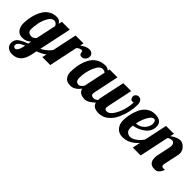

<svg xmlns="http://www.w3.org/2000/svg" viewBox="62 -1372 2474 2474"><g transform="rotate(45 1299.5 -135.0)"><path d="M312 -500H456L362 -57Q474 -115 516 -210L512 -131Q503 -86 461 -55.5Q419 -25 350 0L333 80Q297 250 153 250Q105 250 73 225Q41 200 41 153Q41 97 81.5 66Q122 35 204 5L214 -40Q161 8 99 8Q34 8 4.5 -35Q-25 -78 -25 -132Q-25 -177 -18 -223.5Q-11 -270 6.5 -320.5Q24 -371 51 -410Q78 -449 122 -474Q166 -499 222 -499Q277 -499 301 -452ZM233 -443Q188 -443 155.5 -386Q123 -329 110.5 -265.5Q98 -202 98 -151Q98 -88 171 -88Q198 -88 231 -123L290 -400Q267 -443 233 -443ZM96 139Q96 151 105.5 161.5Q115 172 130 172Q146 172 162.5 148.5Q179 125 188 83L194 53Q96 91 96 139Z M562 -500H706L695 -450Q759 -500 813 -500Q846 -500 865.5 -482.5Q885 -465 885 -436Q885 -407 864.5 -382.5Q844 -358 810 -358Q791 -358 781.5 -368.5Q772 -379 771 -391Q770 -403 766 -413.5Q762 -424 752 -424Q718 -424 683 -392L600 0H456Z M1181 -500H1325L1253 -160Q1249 -138 1249 -129Q1249 -91 1299 -91Q1313 -91 1331.5 -101Q1350 -111 1364 -122Q1378 -133 1400 -152.5Q1422 -172 1431 -179H1465Q1461 -175 1431.5 -144Q1402 -113 1382.5 -94.5Q1363 -76 1333 -51Q1303 -26 1276.5 -13Q1250 0 1228 0Q1125 0 1106 -76Q1046 6 970 6Q904 6 875 -31.5Q846 -69 846 -121Q846 -175 854 -226.5Q862 -278 881 -328.5Q900 -379 929 -416Q958 -453 1004 -476Q1050 -499 1108 -499Q1145 -499 1175 -474ZM1116 -443Q1062 -443 1021.5 -349Q981 -255 981 -148Q981 -77 1039 -77Q1069 -77 1103 -127Q1104 -142 1109 -160L1165 -425Q1144 -443 1116 -443Z M1695 -520Q1726 -520 1742.5 -495.5Q1759 -471 1759 -430Q1759 -367 1743 -296.5Q1727 -226 1695 -157.5Q1663 -89 1606.5 -44.5Q1550 0 1478 0Q1354 0 1354 -109Q1354 -136 1359 -160L1431 -500H1575L1503 -160Q1498 -137 1498 -123Q1498 -91 1536 -91Q1582 -91 1621.5 -151Q1661 -211 1681 -286Q1701 -361 1701 -419Q1689 -415 1680 -415Q1660 -415 1649 -431.5Q1638 -448 1638 -471Q1638 -488 1655 -504Q1672 -520 1695 -520Z M1902 -158Q1902 -113 1926 -92.5Q1950 -72 1984 -72Q2023 -72 2075 -111.5Q2127 -151 2152 -204H2197Q2148 -116 2076 -58Q2004 0 1915 0Q1846 0 1806.5 -45.5Q1767 -91 1767 -159Q1767 -212 1779 -268Q1791 -324 1816 -380.5Q1841 -437 1890 -473Q1939 -509 2003 -509Q2131 -509 2131 -405Q2131 -321 2059.5 -266.5Q1988 -212 1905 -201Q1902 -177 1902 -158ZM2071 -400Q2071 -456 2036 -456Q2010 -456 1984.5 -423Q1959 -390 1941.5 -345Q1924 -300 1913 -249Q1979 -250 2024.5 -297Q2070 -344 2071 -400Z M2601 -92Q2588 -52 2568.5 -30.5Q2549 -9 2534 -4.5Q2519 0 2497 0Q2395 0 2395 -109Q2395 -132 2401 -160L2439 -340Q2442 -353 2442 -366Q2442 -393 2429 -409Q2416 -425 2396 -425Q2364 -425 2333 -404L2248 0H2104L2210 -500H2354L2342 -446Q2416 -500 2473 -500Q2515 -500 2551.5 -462Q2588 -424 2588 -374Q2588 -367 2586 -351Q2584 -339 2561 -235.5Q2538 -132 2538 -120Q2538 -89 2575 -89Q2593 -89 2601 -92Z"/></g></svg>

Font: Lobster 1.3
Style: Regular
Weight: 400
Designer: Pablo Impallari
Foundry: Pablo Impallari. www.impallari.com
Version: Version 1.003 2010